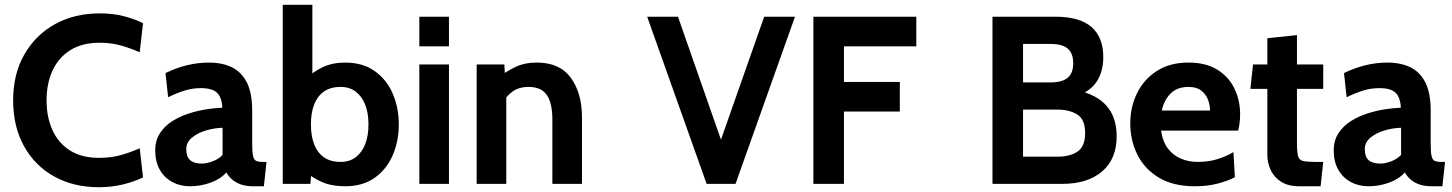

<svg xmlns="http://www.w3.org/2000/svg" viewBox="-20 -770 6082 804"><path d="M394 14Q288 14 207 -31Q126 -76 80.5 -158Q35 -240 35 -350Q35 -460 82 -542Q129 -624 210.5 -669Q292 -714 398 -714Q454 -714 499.5 -702Q545 -690 579 -673L565 -551Q527 -568 486.5 -579.5Q446 -591 397 -591Q324 -591 274.5 -560Q225 -529 200 -474.5Q175 -420 175 -350Q175 -280 199.5 -225.5Q224 -171 273 -140Q322 -109 394 -109Q444 -109 484 -120Q524 -131 565 -149L579 -27Q539 -8 492 3Q445 14 394 14Z M775 10Q735 10 702 -7.5Q669 -25 649.5 -58.5Q630 -92 630 -140Q630 -182 650 -212.5Q670 -243 702 -263Q734 -283 771.5 -295Q809 -307 846 -312.5Q883 -318 911 -319Q909 -362 889 -381.5Q869 -401 821 -401Q787 -401 755.5 -391.5Q724 -382 684 -363L673 -464Q718 -486 763.5 -497Q809 -508 855 -508Q911 -508 951.5 -488Q992 -468 1014 -424Q1036 -380 1036 -307V-172Q1036 -134 1039.5 -117.5Q1043 -101 1052.5 -96.5Q1062 -92 1080 -92H1096L1085 10H1040Q1012 10 990.5 3Q969 -4 953 -17.5Q937 -31 928 -48Q903 -20 861.5 -5Q820 10 775 10ZM827 -85Q843 -85 868 -93.5Q893 -102 912 -121V-235Q877 -234 842 -223.5Q807 -213 783.5 -193.5Q760 -174 760 -145Q760 -114 776 -99.5Q792 -85 827 -85Z M1425 10Q1368 10 1326.5 -8.5Q1285 -27 1249 -59L1286 -85L1280 0H1164V-750H1288V-417L1258 -436Q1291 -470 1332 -489Q1373 -508 1425 -508Q1499 -508 1549 -472.5Q1599 -437 1624.5 -378Q1650 -319 1650 -249Q1650 -179 1624.5 -120Q1599 -61 1549 -25.5Q1499 10 1425 10ZM1407 -92Q1444 -92 1470 -112Q1496 -132 1509.5 -167Q1523 -202 1523 -249Q1523 -296 1509.5 -331Q1496 -366 1470 -386Q1444 -406 1407 -406Q1363 -406 1335.5 -386Q1308 -366 1295 -331Q1282 -296 1282 -249Q1282 -202 1295 -167Q1308 -132 1335.5 -112Q1363 -92 1407 -92Z M1736 0V-500H1860V0ZM1736 -576V-700H1860V-576Z M1976 0V-500H2092L2097 -407L2068 -445Q2096 -469 2136 -488.5Q2176 -508 2228 -508Q2324 -508 2370.5 -444Q2417 -380 2417 -279V0H2293V-269Q2293 -339 2269.5 -372.5Q2246 -406 2194 -406Q2151 -406 2124 -385Q2097 -364 2077 -330L2100 -391V0Z M2939 0 2690 -700H2819L3012 -148H2986L3180 -700H3309L3060 0Z M3386 0V-700H3817V-576H3514V-427H3748V-303H3514V0Z M4136 0V-700H4400Q4501 -700 4550.5 -657Q4600 -614 4600 -531Q4600 -470 4572.5 -428.5Q4545 -387 4489 -368V-392Q4573 -374 4614.5 -326Q4656 -278 4656 -199Q4656 -104 4595 -52Q4534 0 4428 0ZM4264 -114H4409Q4461 -114 4492.5 -135.5Q4524 -157 4524 -213Q4524 -270 4491 -290.5Q4458 -311 4409 -311H4264ZM4264 -425H4381Q4427 -425 4450.5 -444Q4474 -463 4474 -505Q4474 -548 4450.5 -567Q4427 -586 4381 -586H4264Z M4984 10Q4893 10 4833 -26Q4773 -62 4743 -122Q4713 -182 4713 -253Q4713 -322 4741.5 -380Q4770 -438 4824.5 -473Q4879 -508 4957 -508Q5029 -508 5077 -478.5Q5125 -449 5149 -399.5Q5173 -350 5173 -291Q5173 -274 5171 -257.5Q5169 -241 5165 -223H4842Q4849 -176 4871 -147.5Q4893 -119 4925.5 -105.5Q4958 -92 4995 -92Q5039 -92 5076 -103Q5113 -114 5145 -133L5151 -28Q5123 -13 5080 -1.5Q5037 10 4984 10ZM4845 -307H5047Q5047 -330 5038.5 -352.5Q5030 -375 5010.5 -390.5Q4991 -406 4957 -406Q4909 -406 4881.5 -378Q4854 -350 4845 -307Z M5421 10Q5374 10 5344.5 -9Q5315 -28 5301 -58Q5287 -88 5287 -121V-398H5216L5227 -500H5287V-610L5411 -623V-500H5521V-398H5411V-172Q5411 -134 5415.5 -117Q5420 -100 5436 -96Q5452 -92 5487 -92H5521L5510 10Z M5710 10Q5670 10 5637 -7.5Q5604 -25 5584.5 -58.5Q5565 -92 5565 -140Q5565 -182 5585 -212.5Q5605 -243 5637 -263Q5669 -283 5706.5 -295Q5744 -307 5781 -312.5Q5818 -318 5846 -319Q5844 -362 5824 -381.5Q5804 -401 5756 -401Q5722 -401 5690.5 -391.5Q5659 -382 5619 -363L5608 -464Q5653 -486 5698.5 -497Q5744 -508 5790 -508Q5846 -508 5886.5 -488Q5927 -468 5949 -424Q5971 -380 5971 -307V-172Q5971 -134 5974.5 -117.5Q5978 -101 5987.5 -96.5Q5997 -92 6015 -92H6031L6020 10H5975Q5947 10 5925.5 3Q5904 -4 5888 -17.5Q5872 -31 5863 -48Q5838 -20 5796.5 -5Q5755 10 5710 10ZM5762 -85Q5778 -85 5803 -93.5Q5828 -102 5847 -121V-235Q5812 -234 5777 -223.5Q5742 -213 5718.5 -193.5Q5695 -174 5695 -145Q5695 -114 5711 -99.5Q5727 -85 5762 -85Z"/></svg>

Font: Cabin VF Beta
Style: Regular
Weight: 400
Designer: Pablo Impallari
Foundry: Pablo Impallari. http://www.impallari.com Igino Marini. http://www.ikern.com
Version: Version 2.200